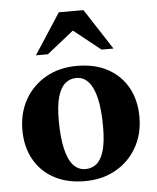

<svg xmlns="http://www.w3.org/2000/svg" viewBox="-51 -721 635 777"><g transform="rotate(-5 267.0 -332.0)"><path d="M269.5 -35.5Q295.5 -35.5 314.8 -51.2Q334 -67 344.5 -103Q355 -139 355 -199.5Q355 -267.5 344.8 -313.2Q334.5 -359 314.2 -382.5Q294 -406 264 -406Q238.5 -406 219.2 -390Q200 -374 189.2 -338Q178.5 -302 178.5 -241.5Q178.5 -174 188.8 -128Q199 -82 219.2 -58.8Q239.5 -35.5 269.5 -35.5ZM263 13Q191 13 138.2 -15.5Q85.5 -44 57 -95.5Q28.5 -147 28.5 -214.5Q28.5 -285 59.5 -339Q90.5 -393 145 -423.8Q199.5 -454.5 271 -454.5Q343.5 -454.5 396 -425.8Q448.5 -397 476.8 -345.8Q505 -294.5 505 -226.5Q505 -157 474 -102.8Q443 -48.5 388.5 -17.8Q334 13 263 13ZM109.5 -511.5 217 -677H317L424.5 -511.5H376L243.5 -617H290.5L158 -511.5Z"/></g></svg>

Font: Newsreader 24pt
Style: Bold
Weight: 700
Designer: Hugues Gentile
Foundry: Production Type
Version: Version 1.003